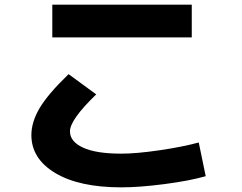

<svg xmlns="http://www.w3.org/2000/svg" viewBox="-20 -753 1040 826"><path d="M205 -592V-733H805V-592ZM115 -172Q115 -228 150.5 -288Q186 -348 275 -434L394 -347Q281 -238 281 -188Q281 -144 337 -118Q393 -92 502 -92Q567 -92 666 -106.5Q765 -121 835 -140L865 5Q795 25 687.5 39Q580 53 502 53Q321 53 218 -8.5Q115 -70 115 -172Z"/></svg>

Font: Mplus 1p ExtraBold
Style: Regular
Weight: 800
Version: Version 1.061